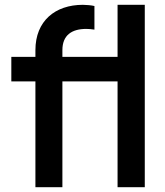

<svg xmlns="http://www.w3.org/2000/svg" viewBox="-20 -777 686 797"><path d="M127 0H239V-439H468V0H581V-757H468V-541H239V-569C239 -631 278 -657 338 -657C346 -657 361 -656 372 -654V-752C360 -755 339 -757 324 -757C209 -757 127 -690 127 -569V-541H27V-439H127Z"/></svg>

Font: Mluvka SemiBold
Style: Regular
Weight: 600
Designer: Modified by Jiří Krblich, Original typeface by Gumpita Rahayu
Foundry: Gumpita Rahayu & Jiří Krblich
Version: Version 2.000;Glyphs 3.1.1 (3134)